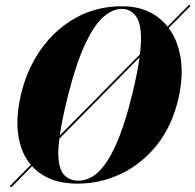

<svg xmlns="http://www.w3.org/2000/svg" viewBox="-20 -737 794 781"><path d="M22 23.5Q19 20.5 23.5 16L105.5 -66.5Q64.5 -114.5 53.8 -191Q43 -267.5 69.5 -369.5Q95 -465.5 151.5 -543Q208 -620.5 290.8 -666Q373.5 -711.5 477 -711.5Q595 -711.5 661.5 -629L746 -714.5Q750 -718 752.5 -716.5Q756 -714 751.5 -709.5L666 -623Q702.5 -575 714.5 -503Q726.5 -431 706.5 -339.5Q681.5 -227.5 620 -149.5Q558.5 -71.5 474 -30.8Q389.5 10 295 10Q175.5 10 110.5 -61L29.5 21.5Q25 25.5 22 23.5ZM258 -354Q232.5 -252.5 223 -185.5L549 -515.5Q553.5 -550.5 553.5 -578Q554 -644.5 531.8 -672.8Q509.5 -701 474.5 -701Q439.5 -701 402.5 -669.8Q365.5 -638.5 329 -563Q292.5 -487.5 258 -354ZM299 -2Q325.5 -2 352.8 -16.8Q380 -31.5 408 -69.8Q436 -108 463.8 -177Q491.5 -246 518 -354Q539 -440.5 547.5 -503.5L221.5 -173Q217.5 -141.5 217 -117Q217 -53.5 239 -27.8Q261 -2 299 -2Z"/></svg>

Font: Fraunces 144pt S000
Style: Bold Italic
Weight: 700
Italic angle: -16°
Version: Version 1.000; ttfautohint (v1.8.3)